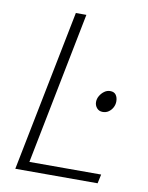

<svg xmlns="http://www.w3.org/2000/svg" viewBox="-77 -715 594 772"><g transform="rotate(10 220.0 -329.5)"><path d="M39 0 170 -659H213L90 -37H383L375 0ZM345 -286Q330 -286 321 -296.5Q312 -307 312 -321Q312 -334 319 -346Q326 -358 337 -366Q348 -374 361 -374Q377 -374 384.5 -363.5Q392 -353 392 -337Q392 -324 386 -312.5Q380 -301 369.5 -293.5Q359 -286 345 -286Z"/></g></svg>

Font: Source Sans 3 ExtraLight Light
Style: Italic
Weight: 300
Italic angle: -11°
Version: Version 3.052;hotconv 1.1.0;makeotfexe 2.6.0